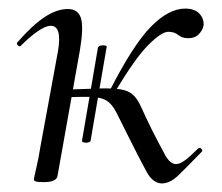

<svg xmlns="http://www.w3.org/2000/svg" viewBox="-20 -416 517 447"><path d="M357 11Q336 11 321 -16.5Q306 -44 279 -98Q261 -134 251 -154Q241 -174 227.5 -182Q214 -190 190 -190.5Q166 -191 120 -189L123 -207Q177 -209 209.5 -210Q242 -211 260.5 -208Q279 -205 289.5 -195.5Q300 -186 309 -166Q318 -146 334 -113Q353 -76 364.5 -55Q376 -34 390 -34Q399 -34 411.5 -43.5Q424 -53 441 -70Q445 -74 449 -69.5Q453 -65 449 -62Q416 -28 396 -8.5Q376 11 357 11ZM82 8Q68 8 63.5 6.5Q59 5 59 2Q59 -2 64.5 -25Q70 -48 74 -74L115 -297Q125 -356 98 -356Q87 -356 69 -344Q51 -332 29 -310Q26 -306 21.5 -310.5Q17 -315 21 -318Q55 -357 83.5 -376Q112 -395 138 -395Q162 -395 168.5 -373.5Q175 -352 166 -299L114 -7Q112 8 82 8ZM247 -201 235 -204Q290 -312 331.5 -354Q373 -396 411 -396Q433 -396 444 -384.5Q455 -373 454 -357Q452 -346 443 -336.5Q434 -327 418 -327Q404 -327 395 -334.5Q386 -342 372 -342Q356 -342 325.5 -311.5Q295 -281 247 -201ZM191 -89Q191 -86 185.5 -84.5Q180 -83 175 -84.5Q170 -86 171 -89L208 -305Q210 -309 215 -310Q220 -311 225 -310Q230 -309 228 -305Z"/></svg>

Font: Cormorant
Style: Italic
Weight: 400
Italic angle: -10°
Designer: Christian Thalmann (Catharsis Fonts)
Foundry: Catharsis Fonts
Version: Version 4.000